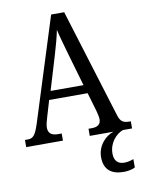

<svg xmlns="http://www.w3.org/2000/svg" viewBox="-101 -783 811 1086"><g transform="rotate(-10 304.5 -240.0)"><path d="M1 0H212V-41H190C152 -41 135 -58 135 -88C135 -103 141 -126 146 -142L175 -240H396L427 -135C432 -116 437 -95 437 -83C437 -56 420 -41 386 -41H366V0H502C456 14 408 64 408 130C408 203 451 234 521 234C540 234 569 230 586 220V172C566 180 549 183 532 183C498 183 475 164 475 121C475 58 518 14 556 0H609V-41H600C565 -41 549 -52 538 -89L345 -714H270L82 -119C61 -55 48 -41 16 -41H1ZM192 -289 251 -485C267 -538 279 -583 287 -623C296 -583 310 -535 327 -475L381 -289Z"/></g></svg>

Font: Noto Serif Khmer Condensed
Style: Regular
Weight: 400
Width: 3
Designer: Danh Hong and the Monotype Design Team
Foundry: Monotype Imaging Inc.
Version: Version 2.004